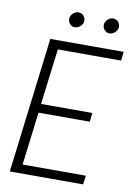

<svg xmlns="http://www.w3.org/2000/svg" viewBox="-94 -917 680 977"><g transform="rotate(10 246.0 -429.0)"><path d="M406 0H27L113 -700H492L487 -654H160L124 -366H389L384 -320H119L85 -46H412ZM225 -780Q209 -780 198.5 -792.5Q188 -805 190 -822Q192 -836 204 -847Q216 -858 231 -858Q248 -858 258.5 -845.5Q269 -833 267 -816Q265 -802 252.5 -791Q240 -780 225 -780ZM404 -780Q388 -780 377.5 -792.5Q367 -805 369 -822Q371 -836 383 -847Q395 -858 410 -858Q427 -858 437.5 -845.5Q448 -833 446 -816Q444 -802 431.5 -791Q419 -780 404 -780Z"/></g></svg>

Font: Kulim Park ExtraLight
Style: Italic
Weight: 275
Italic angle: -8°
Designer: Noponies / Dale Sattler
Foundry: Noponies
Version: Version 1.000; ttfautohint (v1.8.3)